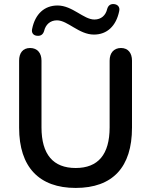

<svg xmlns="http://www.w3.org/2000/svg" viewBox="-20 -914 743 944"><path d="M352 10C534 10 629 -92 629 -286V-616C629 -653 610 -678 575 -678C539 -678 519 -653 519 -616V-288C519 -154 462 -88 352 -88C242 -88 184 -154 184 -288V-616C184 -653 164 -678 128 -678C92 -678 74 -653 74 -616V-286C74 -92 173 10 352 10ZM165 -738C181 -737 192 -745 197 -762C204 -792 226 -814 260 -814C313 -814 368 -744 442 -744C506 -744 551 -786 566 -859C571 -880 558 -893 539 -894C523 -895 512 -887 507 -870C500 -839 478 -818 444 -818C391 -818 336 -887 263 -887C199 -887 153 -846 138 -772C133 -751 146 -738 165 -738Z"/></svg>

Font: SN Pro Medium
Style: Regular
Weight: 500
Designer: Tobias Whetton
Foundry: Supernotes
Version: Version 1.003;Glyphs 3.3 (3324)